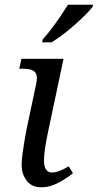

<svg xmlns="http://www.w3.org/2000/svg" viewBox="-20 -786 416 816"><path d="M155 10Q115 10 93.5 -18Q72 -46 72 -85Q72 -106 76 -135Q80 -164 85 -193.5Q90 -223 94 -242L133 -426Q140 -456 134 -470.5Q128 -485 112.5 -489.5Q97 -494 75 -494H62L71 -536H250L182 -215Q180 -204 176 -183Q172 -162 169.5 -140Q167 -118 167 -104Q167 -79 175.5 -66Q184 -53 200 -53Q217 -53 235 -60.5Q253 -68 272 -79L290 -50Q268 -31 230.5 -10.5Q193 10 155 10ZM159 -606 162 -619Q180 -639 199 -664Q218 -689 236 -715.5Q254 -742 269 -766H376L373 -756Q361 -741 341 -721Q321 -701 296.5 -679.5Q272 -658 247 -639Q222 -620 199 -606Z"/></svg>

Font: Noto Serif
Style: Italic
Weight: 400
Italic angle: -12°
Designer: Monotype Design Team
Foundry: Monotype Imaging Inc.
Version: Version 2.013